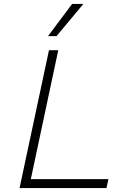

<svg xmlns="http://www.w3.org/2000/svg" viewBox="-20 -952 690 972"><path d="M228 -698H275L136 -45H529L519 0H79ZM345 -932H402L266 -769H223Z"/></svg>

Font: Azeret Mono Thin
Style: Italic
Weight: 100
Italic angle: -12°
Designer: Martin Vácha
Foundry: Displaay
Version: Version 1.000; Glyphs 3.0.3, build 3074